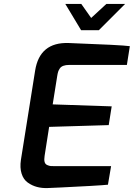

<svg xmlns="http://www.w3.org/2000/svg" viewBox="-20 -950 678 973"><path d="M311 -930H392L442 -859L519 -930H614L481 -797H391ZM86 -140 158 -592Q181 -737 328 -732Q598 -722 638 -716L623 -621H331Q313 -621 301 -616.5Q289 -612 283 -603Q277 -594 274.5 -586Q272 -578 270 -565L247 -421L546 -411L531 -316L229 -307L206 -160Q203 -141 206 -129.5Q209 -118 219.5 -113.5Q230 -109 237.5 -108.5Q245 -108 260 -108H543L527 -14Q511 -12 434 -7.5Q357 -3 289 0L221 3Q193 4 168 -2.5Q143 -9 121 -24.5Q99 -40 89.5 -70Q80 -100 86 -140Z"/></svg>

Font: Exo
Style: DemiBoldItalic
Weight: 600
Designer: Natanael Gama
Version: Version 1